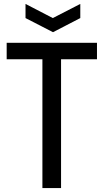

<svg xmlns="http://www.w3.org/2000/svg" viewBox="-20 -958 528 978"><path d="M110 -938 249 -866 389 -938V-866L250 -794L110 -866ZM196 -656H14V-740H474V-656H291V0H196Z"/></svg>

Font: Encode Sans Compressed
Style: Medium
Weight: 500
Designer: Pablo Impallari, Andres Torresi
Foundry: Pablo Impallari, Andres Torresi
Version: Version 1.000; ttfautohint (v1.00) -l 8 -r 50 -G 200 -x 14 -